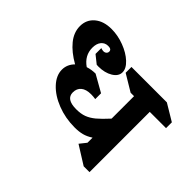

<svg xmlns="http://www.w3.org/2000/svg" viewBox="-183 -1172 1469 1469"><g transform="rotate(45 552.0 -437.0)"><path d="M928 -642V10H865L715 -84L758 -138V-193Q721 -169 686 -160Q651 -151 606 -151Q505 -151 417 -185.5Q329 -220 276.5 -276.5Q224 -333 224 -395Q224 -452 267 -495Q182 -543 134 -602Q86 -661 86 -728Q86 -798 137 -841Q188 -884 274 -884Q342 -884 410.5 -858Q479 -832 523 -791Q567 -750 567 -709Q567 -666 520 -637.5Q473 -609 404 -609Q392 -609 386 -610L321 -662V-725Q338 -719 349 -719Q364 -719 373.5 -727.5Q383 -736 383 -749Q383 -774 347 -774Q312 -774 291 -748.5Q270 -723 270 -679Q270 -595 345 -543Q386 -556 428 -556L564 -479V-416Q540 -420 516 -420Q462 -420 434 -396.5Q406 -373 406 -331Q406 -258 516 -258Q566 -258 601.5 -271.5Q637 -285 671.5 -313.5Q706 -342 758 -399V-642H721L586 -723V-786H969L1104 -705V-642Z"/></g></svg>

Font: Inknut Antiqua
Style: Bold
Weight: 700
Designer: Claus Eggers Sørensen
Foundry: Claus Eggers Sørensen
Version: Version 1.003; ttfautohint (v1.8.2) -l 8 -r 50 -G 200 -x 14 